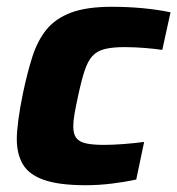

<svg xmlns="http://www.w3.org/2000/svg" viewBox="-20 -538 523 566"><path d="M233.2 8Q153.8 8 109.4 -7.7Q65 -23.4 47.2 -54Q29.5 -84.6 29.5 -127.8Q29.5 -149.6 34.2 -185.5Q39 -221.4 47.7 -263.1Q60.3 -323.3 75.4 -370.7Q90.5 -418.1 117 -450.8Q143.5 -483.5 189.5 -500.8Q235.5 -518 309.8 -518Q356.4 -518 401.1 -513.8Q445.8 -509.6 482.7 -501.7L458.4 -390.9Q438.6 -394 407.1 -396.6Q375.6 -399.1 347.5 -399.1Q311.4 -399.1 288.7 -393.4Q266 -387.7 252.2 -372.6Q238.5 -357.4 229.2 -328.9Q219.9 -300.5 210.2 -255Q203.7 -225 199.8 -203.1Q196 -181.2 196 -165.4Q196 -143.1 204.8 -131.4Q213.6 -119.7 233.6 -115.3Q253.5 -110.9 286.6 -110.9Q311.8 -110.9 345 -113.4Q378.2 -116 404.9 -119.6L381.6 -8.7Q347.8 -1.4 309 3.3Q270.1 8 233.2 8Z"/></svg>

Font: Saira Thin
Style: Italic
Weight: 100
Italic angle: -12°
Designer: Hector Gatti with collaboration of the Omnibus-Type team
Foundry: Omnibus-Type
Version: Version 1.101